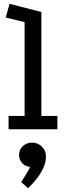

<svg xmlns="http://www.w3.org/2000/svg" viewBox="-20 -678 344 1007"><path d="M25 0V-70H109V-562L10 -586L30 -658L197 -615V-70H281V0ZM127 309 91 277Q91 277 99 264.5Q107 252 118.5 233.5Q130 215 138 198Q110 194 95 176Q80 158 80 136Q80 106 100 88Q120 70 149 70Q178 70 199.5 91Q221 112 221 142Q221 172 208 201Q195 230 176.5 254Q158 278 143.5 292.5Q129 307 127 309Z"/></svg>

Font: Podkova Medium
Style: Regular
Weight: 500
Designer: Ilya Yudin
Foundry: Cyreal (www.cyreal.org)
Version: Version 2.103